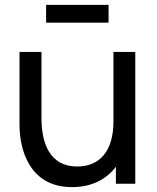

<svg xmlns="http://www.w3.org/2000/svg" viewBox="-20 -753 644 787"><path d="M169 -733V-660H425V-733ZM445 -255.5C445 -130.5 386 -70.5 296.5 -70.5C182.5 -70.5 150 -168 150 -269.5V-540H60V-241.5C60 -139 101 14 275 14C353 14 415 -16 455 -69.5V0H534.5V-540H445Z"/></svg>

Font: Hauora Medium
Style: Regular
Weight: 500
Designer: Wayne Shih
Foundry: WCYS
Version: Version 1.001;hotconv 1.0.109;makeotfexe 2.5.65596